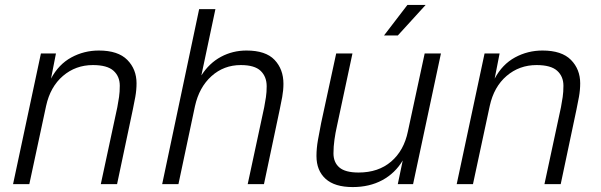

<svg xmlns="http://www.w3.org/2000/svg" viewBox="-20 -747 2440 779"><path d="M33 0 146 -530H207L187 -428Q218 -486 269.5 -514Q321 -542 381 -542Q459 -542 496.5 -504Q534 -466 534 -409Q534 -382 529 -354Q524 -326 519 -303L455 0H389L456 -312Q460 -333 463 -353.5Q466 -374 466 -399Q466 -437 440.5 -460Q415 -483 357 -483Q287 -483 235.5 -439Q184 -395 167 -317L99 0Z M638 0 788 -710H854L797 -441Q829 -491 876.5 -516.5Q924 -542 980 -542Q1058 -542 1094 -504Q1130 -466 1130 -407Q1130 -381 1125 -353.5Q1120 -326 1115 -303L1051 0H985L1052 -312Q1056 -333 1059 -353Q1062 -373 1062 -397Q1062 -436 1037.5 -459.5Q1013 -483 957 -483Q888 -483 838 -438Q788 -393 771 -316L704 0Z M1411 12Q1338 12 1301 -21.5Q1264 -55 1264 -114Q1264 -145 1270 -179Q1276 -213 1283 -248L1344 -530H1410L1347 -235Q1341 -209 1337 -180.5Q1333 -152 1333 -125Q1333 -88 1357 -67.5Q1381 -47 1435 -47Q1515 -47 1567 -91.5Q1619 -136 1635 -214L1703 -530H1769L1656 0H1594L1614 -96Q1583 -44 1531 -16Q1479 12 1411 12ZM1538 -603 1633 -727H1707L1594 -603Z M1833 0 1946 -530H2007L1987 -428Q2018 -486 2069.5 -514Q2121 -542 2181 -542Q2259 -542 2296.5 -504Q2334 -466 2334 -409Q2334 -382 2329 -354Q2324 -326 2319 -303L2255 0H2189L2256 -312Q2260 -333 2263 -353.5Q2266 -374 2266 -399Q2266 -437 2240.5 -460Q2215 -483 2157 -483Q2087 -483 2035.5 -439Q1984 -395 1967 -317L1899 0Z"/></svg>

Font: Geist Mono Light
Style: Italic
Weight: 300
Italic angle: -12°
Monospace: yes
Designer: Basement.studio, Andrés Briganti, Mateo Zaragoza
Foundry: Basement.studio, Vercel, Andrés Briganti, Guido Ferreyra, Mateo Zaragoza
Version: Version 1.500; ttfautohint (v1.8.4.7-5d5b)